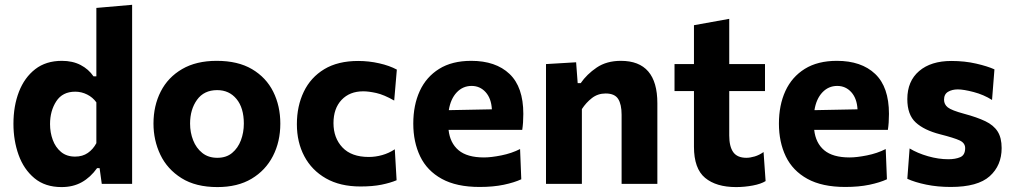

<svg xmlns="http://www.w3.org/2000/svg" viewBox="-20 -766 4223 800"><path d="M236.5 13.5Q168 13.5 123.5 -23.5Q79 -60.5 57.5 -120.5Q36 -180.5 36 -250Q36 -324.5 59 -383.8Q82 -443 126.8 -477.8Q171.5 -512.5 238 -512.5Q282.5 -512.5 315.8 -495.2Q349 -478 369.5 -448H381.5V-733L530.5 -746V0H404L395 -65.5H384.5Q357 -27 320.8 -6.8Q284.5 13.5 236.5 13.5ZM293 -113.5Q324 -113.5 346 -128.8Q368 -144 381.5 -169.5V-339.5Q366.5 -360.5 343 -372.2Q319.5 -384 293.5 -384Q240.5 -384 214.5 -344Q188.5 -304 188.5 -249Q188.5 -214 199.8 -183.2Q211 -152.5 234.2 -133Q257.5 -113.5 293 -113.5Z M886 13.5Q795.5 13.5 736.2 -23.8Q677 -61 648.2 -121.2Q619.5 -181.5 619.5 -251Q619.5 -325.5 649.8 -384.8Q680 -444 738.8 -478.2Q797.5 -512.5 883 -512.5Q971.5 -512.5 1030.2 -477.8Q1089 -443 1118.5 -383.8Q1148 -324.5 1148 -251Q1148 -175.5 1117.2 -115.8Q1086.5 -56 1028.2 -21.2Q970 13.5 886 13.5ZM885.5 -108.5Q923 -108.5 947.2 -128.8Q971.5 -149 983.8 -181.5Q996 -214 996 -251Q996 -316.5 965.5 -353.5Q935 -390.5 885 -390.5Q830 -390.5 801 -350.2Q772 -310 772 -251Q772 -214 784.8 -181.5Q797.5 -149 822.8 -128.8Q848 -108.5 885.5 -108.5Z M1482 11Q1397 11 1338 -22.8Q1279 -56.5 1248 -115Q1217 -173.5 1217 -248.5Q1217 -324 1245.8 -383.8Q1274.5 -443.5 1331.2 -477.8Q1388 -512 1472.5 -512Q1517 -512 1560 -502.2Q1603 -492.5 1633.5 -476L1622.5 -347Q1579.5 -371.5 1547.8 -378.5Q1516 -385.5 1493.5 -385.5Q1437 -385.5 1403.2 -349.8Q1369.5 -314 1369.5 -253Q1369.5 -191 1407 -151.5Q1444.5 -112 1516.5 -112Q1544.5 -112 1572.2 -119.8Q1600 -127.5 1625 -144L1632.5 -15Q1606.5 -4 1569.8 3.5Q1533 11 1482 11Z M1978.5 13Q1882 13 1820.8 -20.8Q1759.5 -54.5 1730.8 -114.2Q1702 -174 1702 -251Q1702 -328 1729 -386.8Q1756 -445.5 1809.8 -479Q1863.5 -512.5 1943.5 -512.5Q2045.5 -512.5 2103 -458Q2160.5 -403.5 2160.5 -291.5Q2160.5 -254 2156 -225H1849Q1855 -170 1890.8 -140Q1926.5 -110 1996.5 -110Q2026 -110 2068.8 -118.5Q2111.5 -127 2147 -145L2152 -19Q2123 -5.5 2079 3.8Q2035 13 1978.5 13ZM1945 -408Q1908.5 -408 1883 -381Q1857.5 -354 1850 -307L2029.5 -310.5Q2027 -356 2003.5 -382Q1980 -408 1945 -408Z M2255 0V-499L2380.5 -506.5L2387 -419.5H2399.5Q2425 -456.5 2466.2 -484.5Q2507.5 -512.5 2567 -512.5Q2719 -512.5 2719 -336V0H2570V-288Q2570 -331.5 2555.5 -354Q2541 -376.5 2503.5 -376.5Q2471 -376.5 2446.5 -357.5Q2422 -338.5 2404.5 -311.5V0Z M3047 13.5Q2964 13.5 2917.8 -25Q2871.5 -63.5 2871.5 -154.5V-386.5H2790.5V-499H2871.5V-661L3018.5 -687.5V-499H3167.5V-386.5H3018.5V-201.5Q3018.5 -155.5 3035.2 -132Q3052 -108.5 3090 -108.5Q3105.5 -108.5 3124.8 -114.2Q3144 -120 3161.5 -132.5L3170 -11.5Q3151 0.5 3116.5 7Q3082 13.5 3047 13.5Z M3502 13Q3405.5 13 3344.2 -20.8Q3283 -54.5 3254.2 -114.2Q3225.5 -174 3225.5 -251Q3225.5 -328 3252.5 -386.8Q3279.5 -445.5 3333.2 -479Q3387 -512.5 3467 -512.5Q3569 -512.5 3626.5 -458Q3684 -403.5 3684 -291.5Q3684 -254 3679.5 -225H3372.5Q3378.5 -170 3414.2 -140Q3450 -110 3520 -110Q3549.5 -110 3592.2 -118.5Q3635 -127 3670.5 -145L3675.5 -19Q3646.5 -5.5 3602.5 3.8Q3558.5 13 3502 13ZM3468.5 -408Q3432 -408 3406.5 -381Q3381 -354 3373.5 -307L3553 -310.5Q3550.5 -356 3527 -382Q3503.5 -408 3468.5 -408Z M3941.5 13Q3886 13 3839 3.2Q3792 -6.5 3760.5 -21L3770 -147.5Q3803 -127.5 3846.8 -115Q3890.5 -102.5 3931.5 -102.5Q3961 -102.5 3981.2 -111.2Q4001.5 -120 4001.5 -149Q4001.5 -170 3978.8 -180.8Q3956 -191.5 3897 -206.5Q3830.5 -223.5 3795.5 -255.8Q3760.5 -288 3760.5 -353Q3760.5 -428 3809.8 -470Q3859 -512 3944 -512Q3999.5 -512 4047.2 -501Q4095 -490 4123.5 -477L4113.5 -349.5Q4079 -371.5 4037 -382.5Q3995 -393.5 3971 -393.5Q3947 -393.5 3930.2 -383.5Q3913.5 -373.5 3913.5 -350.5Q3913.5 -331 3929.2 -318.5Q3945 -306 3997 -292Q4051 -277.5 4085.5 -261Q4120 -244.5 4136.8 -218.2Q4153.5 -192 4153.5 -149Q4153.5 -76.5 4103.8 -31.8Q4054 13 3941.5 13Z"/></svg>

Font: Heraclito
Style: Bold
Weight: 700
Designer: Kostas Bartsokas (font) & Cristiano Sobral (main changes)
Foundry: Kostas Bartsokas (font) & Cristiano Sobral (main changes)
Version: Version 1.00;July 8, 2020;FontCreator 13.0.0.2655 64-bit